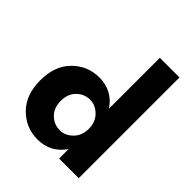

<svg xmlns="http://www.w3.org/2000/svg" viewBox="-217 -910 1051 1051"><g transform="rotate(45 308.0 -385.0)"><path d="M250 -470Q352 -470 408 -386V-780H560V0H408V-74Q352 10 250 10Q160 10 96 -54Q32 -118 32 -230Q32 -342 96 -406Q160 -470 250 -470ZM301 -112Q342 -112 375 -144.5Q408 -177 408 -230Q408 -283 375 -315.5Q342 -348 301 -348Q255 -348 223 -315.5Q191 -283 191 -230Q191 -177 223 -144.5Q255 -112 301 -112Z"/></g></svg>

Font: renner_700bold
Style: Bold
Weight: 700
Version: Version 003.000 ; ttfautohint (v0.97) -l 8 -r 50 -G 200 -x 1